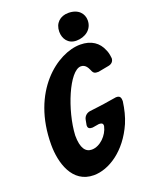

<svg xmlns="http://www.w3.org/2000/svg" viewBox="-176 -1046 917 1163"><g transform="rotate(-20 283.0 -464.5)"><path d="M402 -778C457 -778 508 -811 508 -871C508 -914 477 -953 412 -953C359 -953 322 -919 322 -864C322 -819 349 -778 402 -778ZM565 -612C563 -631 559 -648 552 -662C531 -714 486 -748 414 -748C267 -748 42 -582 42 -237C42 -123 83 24 223 24C319 24 438 -50 505 -203C522 -243 533 -287 540 -338C540 -358 536 -374 513 -374C508 -374 505 -374 502 -373L470 -368C441 -363 414 -359 389 -356L333 -349C312 -346 294 -331 290 -308L285 -281C284 -279 284 -276 284 -272C284 -253 298 -250 314 -250L356 -257C369 -257 382 -255 382 -239C382 -236 382 -233 381 -232C370 -181 319 -126 264 -126C225 -126 198 -157 198 -241C206 -399 298 -623 373 -623C400 -623 413 -601 422 -580C431 -556 442 -555 463 -555L532 -568C553 -572 566 -586 566 -607L565 -610C565 -611 565 -611 565 -612Z"/></g></svg>

Font: Bangerz
Style: Bold
Weight: 700
Designer: vernon adams
Foundry: Vernon Adams
Version: Version 2.10;December 28, 2023;FontCreator 13.0.0.2683 64-bi